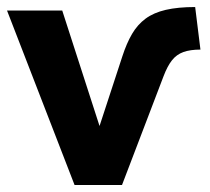

<svg xmlns="http://www.w3.org/2000/svg" viewBox="-20 -526 598 546"><path d="M192 0 0 -496H157L272 -140H254L328 -366Q340 -403 355.5 -429.5Q371 -456 394 -473Q417 -490 451.5 -498Q486 -506 535 -506L550 -385Q521 -385 501.5 -378Q482 -371 469 -354.5Q456 -338 445 -309L327 0Z"/></svg>

Font: Nunito Sans 10pt SemiCondensed ExtraBold
Style: Regular
Weight: 800
Width: 4
Designer: Vernon Adams
Foundry: Vernon Adams
Version: Version 3.101;gftools[0.9.27]